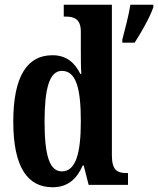

<svg xmlns="http://www.w3.org/2000/svg" viewBox="-20 -780 667 810"><path d="M202 10C266 10 304 -25 329 -82H333L354 0H520V-50H513C473 -50 452 -64 452 -125V-760H249V-710H256C291 -710 321 -702 321 -646V-578C321 -539 321 -499 323 -468H319C296 -514 262 -547 201 -547C96 -547 36 -460 36 -267C36 -75 96 10 202 10ZM496 -613V-600H548C576 -643 613 -708 627 -750V-760H530C523 -714 507 -655 496 -613ZM241 -57C188 -57 168 -127 168 -267C168 -405 188 -481 241 -481C302 -481 321 -405 321 -268C321 -134 300 -57 241 -57Z"/></svg>

Font: Noto Serif Sinhala ExtraCondensed
Style: Bold
Weight: 700
Width: 2
Designer: Jelle Bosma - Monotype Design Team
Foundry: Monotype Imaging Inc.
Version: Version 2.007